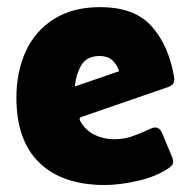

<svg xmlns="http://www.w3.org/2000/svg" viewBox="-20 -509 541 543"><path d="M276.4 14.2Q156.2 14.2 91.3 -48.8Q26.4 -111.8 26.4 -232.4Q26.4 -306.6 53.2 -364.5Q80.1 -422.4 133.1 -455.6Q186 -488.8 263.2 -488.8Q360.8 -488.8 409.2 -434.3Q457.5 -379.9 472.7 -289.6Q473.1 -287.6 473.1 -284.2Q473.1 -269 456.5 -263.2L210.4 -178.2Q205.1 -176.3 205.1 -172.4Q205.1 -170.9 206.1 -168Q221.2 -140.6 247.1 -127.9Q272.9 -115.2 303.2 -115.2Q330.6 -115.2 355 -123.8Q379.4 -132.3 403.3 -144Q412.1 -148.4 418.9 -148.4Q426.8 -148.4 431.6 -143.3Q436.5 -138.2 439 -131.3L467.3 -63.5Q469.7 -57.6 469.7 -52.2Q469.7 -45.9 466.6 -42Q463.4 -38.1 458 -34.2Q422.9 -9.8 370.8 2.2Q318.8 14.2 276.4 14.2ZM191.9 -264.6Q223.6 -275.4 254.6 -286.1Q285.6 -296.9 316.9 -307.6Q310.5 -327.6 297.1 -339.1Q283.7 -350.6 262.2 -350.6Q224.6 -350.6 209.5 -323.7Q194.3 -296.9 191.9 -264.6Z"/></svg>

Font: Belanosima SemiBold
Style: Regular
Weight: 600
Designer: The DocRepair Project, Santiago Orozco
Foundry: Google
Version: Version 2.000